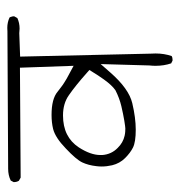

<svg xmlns="http://www.w3.org/2000/svg" viewBox="-3 -578 505 540"><g transform="rotate(-90 250.0 -307.5)"><path d="M266.6 -235.8Q244.6 -224.6 221.9 -219.2Q199.2 -213.9 181.2 -210.9Q163.1 -208 159.2 -208Q155.3 -208 150.6 -208.3Q146 -208.5 138.7 -210Q119.1 -214.4 104.5 -229.5Q86.4 -247.1 84.5 -272.9Q84.5 -275.4 84.5 -278.3Q84.5 -305.7 106 -338.9Q135.3 -383.3 195.8 -383.3Q229.5 -383.3 252.9 -366.7Q279.8 -348.1 315.4 -316.4L323.7 -309.1Q306.6 -281.2 296.9 -268.1Q280.8 -245.6 266.6 -235.8ZM352.5 -75.2Q358.9 -75.2 362.8 -77.6Q370.1 -98.6 370.1 -123Q370.1 -129.9 369.6 -137.2L361.3 -503.9L427.2 -506.3Q434.6 -505.4 439.9 -505.4Q456.1 -505.4 469.7 -511.7L474.6 -520.5Q474.6 -521.5 474.6 -522.5Q474.6 -523.4 474.4 -524.9Q474.1 -526.4 473.6 -527.8Q473.1 -530.8 471.2 -533.7Q457.5 -540 441.9 -540Q437.5 -540 432.6 -539.6L50.8 -537.6H50.3Q48.3 -537.6 46.4 -537.6Q27.3 -537.6 12.7 -530.3L8.3 -522Q8.3 -513.2 12.2 -507.3L21 -502.4L330.1 -504.4L335.4 -353.5Q305.7 -369.1 299.6 -372.8Q293.5 -376.5 289.6 -378.9Q285.6 -381.3 282 -383.8Q278.3 -386.2 275.4 -388.7Q268.6 -393.6 262.7 -398.4Q242.7 -415.5 197.3 -415.5Q175.8 -415.5 157.7 -411.1Q133.3 -404.8 103 -375.5Q71.8 -346.2 63.7 -329.1Q55.7 -312 53.2 -289.6Q52.2 -282.2 52.2 -274.9Q52.2 -260.3 55.7 -245.1Q61 -223.6 75.9 -208.7Q90.8 -193.8 105.5 -186.5Q121.1 -178.7 155.8 -178.7Q189 -178.7 230.5 -188.5Q271 -198.2 316.4 -250L340.3 -277.3L336.4 -140.1Q335.4 -131.3 335.4 -123Q335.4 -99.1 342.3 -79.1L350.1 -75.2Q351.6 -75.2 352.5 -75.2Z"/></g></svg>

Font: NaikaiFont
Style: ExtraLight
Weight: 200
Version: Version 1.89